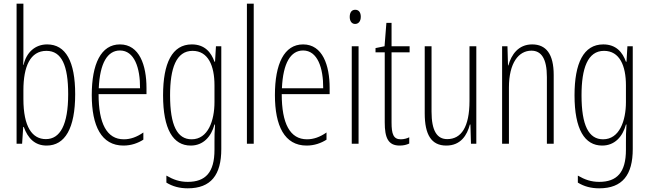

<svg xmlns="http://www.w3.org/2000/svg" viewBox="-20 -780 3523 1042"><path d="M107 -494V-760H70V0H100L106 -91H109C131 -30 169 10 233 10C333 10 388 -84 388 -269C388 -446 337 -539 236 -539C170 -539 123 -495 108 -428H106C107 -447 107 -472 107 -494ZM232 -504C315 -504 350 -424 350 -269C350 -102 306 -25 229 -25C155 -25 107 -91 107 -243V-290C107 -419 144 -504 232 -504Z M631 -539C528 -539 478 -433 478 -264C478 -97 530 10 650 10C692 10 728 -3 758 -22V-61C722 -36 688 -24 652 -24C560 -24 515 -109 515 -269H775V-303C775 -425 737 -539 631 -539ZM631 -506C709 -506 741 -412 740 -301H516C522 -439 564 -506 631 -506Z M1021 -539C914 -539 865 -437 865 -263C865 -78 920 10 1015 10C1083 10 1126 -38 1144 -104H1147C1144 -65 1144 -37 1144 -8V33C1144 156 1095 207 999 207C955 207 921 195 883 173V211C917 232 955 242 999 242C1125 242 1181 169 1181 29V-529H1152L1147 -445H1144C1126 -496 1091 -539 1021 -539ZM1025 -504C1110 -504 1144 -423 1144 -317V-226C1144 -125 1109 -24 1020 -24C942 -24 903 -99 903 -263C903 -409 936 -504 1025 -504Z M1357 0V-760H1320V0Z M1625 -539C1522 -539 1472 -433 1472 -264C1472 -97 1524 10 1644 10C1686 10 1722 -3 1752 -22V-61C1716 -36 1682 -24 1646 -24C1554 -24 1509 -109 1509 -269H1769V-303C1769 -425 1731 -539 1625 -539ZM1625 -506C1703 -506 1735 -412 1734 -301H1510C1516 -439 1558 -506 1625 -506Z M1908 -727C1886 -727 1878 -709 1878 -688C1878 -667 1888 -650 1907 -650C1926 -650 1938 -665 1938 -689C1938 -709 1930 -727 1908 -727ZM1926 -529H1889V0H1926Z M2155 -24C2115 -24 2105 -53 2105 -115V-496H2203V-529H2105V-656H2077L2067 -529L2018 -519V-496H2068V-116C2068 -33 2086 10 2149 10C2170 10 2186 6 2201 -1V-35C2190 -29 2172 -24 2155 -24Z M2565 -529H2528V-233C2528 -90 2483 -25 2407 -25C2352 -25 2322 -70 2322 -174V-529H2285V-165C2285 -49 2321 10 2402 10C2481 10 2515 -47 2530 -104H2533L2536 0H2565Z M2868 -539C2793 -539 2755 -483 2739 -425H2737L2734 -529H2705V0H2742V-305C2742 -439 2795 -505 2864 -505C2917 -505 2948 -463 2948 -362V0H2985V-373C2985 -488 2943 -539 2868 -539Z M3254 -539C3147 -539 3098 -437 3098 -263C3098 -78 3153 10 3248 10C3316 10 3359 -38 3377 -104H3380C3377 -65 3377 -37 3377 -8V33C3377 156 3328 207 3232 207C3188 207 3154 195 3116 173V211C3150 232 3188 242 3232 242C3358 242 3414 169 3414 29V-529H3385L3380 -445H3377C3359 -496 3324 -539 3254 -539ZM3258 -504C3343 -504 3377 -423 3377 -317V-226C3377 -125 3342 -24 3253 -24C3175 -24 3136 -99 3136 -263C3136 -409 3169 -504 3258 -504Z"/></svg>

Font: Noto Sans Sinhala ExtraCondensed ExtraLight
Style: Regular
Weight: 200
Width: 2
Designer: Jelle Bosma - Monotype Design Team
Foundry: Monotype Imaging Inc.
Version: Version 2.006